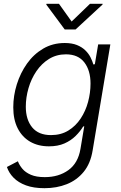

<svg xmlns="http://www.w3.org/2000/svg" viewBox="-20 -781 643 1017"><path d="M215.8 215.8Q158.2 215.8 117.7 200.9Q77.1 186 52 160.4Q26.9 134.8 16.6 103.5L74.7 73.2Q82.5 93.8 98.6 113Q114.7 132.3 143.6 144.8Q172.4 157.2 217.3 157.2Q291 157.2 342.3 120.1Q393.6 83 406.2 7.8L426.3 -112.3L420.4 -110.8Q404.8 -85 380.4 -60.8Q356 -36.6 321.3 -21.2Q286.6 -5.9 239.3 -5.9Q182.1 -5.9 139.6 -30.5Q97.2 -55.2 73.7 -101.3Q50.3 -147.5 50.3 -212.4Q50.3 -273.9 69.1 -334.2Q87.9 -394.5 123 -444.1Q158.2 -493.7 208.7 -523.4Q259.3 -553.2 322.8 -553.2Q360.8 -553.2 387.5 -542.5Q414.1 -531.7 431.6 -514.6Q449.2 -497.6 459.2 -477.8Q469.2 -458 474.6 -439.5L482.4 -440.9L500 -545.9H564.5L470.7 15.6Q459.5 85 423.3 129.2Q387.2 173.3 333.7 194.6Q280.3 215.8 215.8 215.8ZM250 -65.4Q302.7 -65.4 341.8 -89.4Q380.9 -113.3 407.2 -153.1Q433.6 -192.9 446.5 -241.2Q459.5 -289.6 459.5 -338.4Q459.5 -407.7 426.8 -450.4Q394 -493.2 329.1 -493.2Q279.3 -493.2 239.7 -468.8Q200.2 -444.3 172.6 -403.6Q145 -362.8 130.9 -313.7Q116.7 -264.6 116.7 -215.8Q116.7 -147.5 150.4 -106.4Q184.1 -65.4 250 -65.4ZM292.5 -760.7 359.4 -667 456.5 -760.7H523.9L522.9 -756.8L380.4 -625H322.8L225.1 -756.8L226.1 -760.7Z"/></svg>

Font: Inter Light
Style: Italic
Weight: 300
Italic angle: -9.3988°
Designer: Rasmus Andersson
Foundry: rsms
Version: Version 4.001;git-66647c0bb